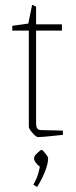

<svg xmlns="http://www.w3.org/2000/svg" viewBox="-20 -537 304 766"><path d="M132 10Q127 10 118 2Q109 -6 102 -16Q95 -26 95 -31V-415H29V-434L93 -443L108 -517Q113 -517 124 -510V-440H227V-415H124V-46Q124 -30 129 -24Q134 -18 146 -18L231 -16V1Q220 2 198 4.5Q176 7 157 8.5Q138 10 132 10ZM128 209 113 200Q126 177 131 160.5Q136 144 139 128Q130 122 122.5 111.5Q115 101 116 94L118 86Q119 83 130.5 72Q142 61 146 61Q149 61 155 68Q161 75 166.5 82.5Q172 90 172 94Q172 116 159 148.5Q146 181 128 209Z"/></svg>

Font: Grenze Gotisch Thin
Style: Regular
Weight: 100
Designer: Renata Polastri
Foundry: Omnibus-Type
Version: Version 1.001